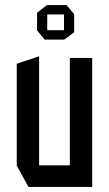

<svg xmlns="http://www.w3.org/2000/svg" viewBox="-20 -736 429 756"><path d="M92 0 46 -84V-485L133 -514H134V-85H255V-508H343V0ZM156 -580 126 -616V-686L165 -716H242L272 -680V-609L233 -580ZM166 -679V-617H232V-679Z"/></svg>

Font: Foldit Thin
Style: Regular
Weight: 400
Version: Version 1.003